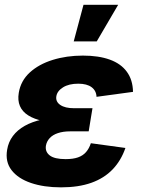

<svg xmlns="http://www.w3.org/2000/svg" viewBox="-20 -784 600 814"><path d="M238.8 10.3Q166 10.3 111.3 -8.3Q56.6 -26.9 29.1 -62.5Q1.5 -98.1 10.3 -149.4Q15.6 -182.1 34.7 -207.5Q53.7 -232.9 85 -250.5Q116.2 -268.1 158.9 -277.3Q201.7 -286.6 254.4 -286.6H365.7L356 -227.1H277.3Q247.6 -227.1 225.6 -219.7Q203.6 -212.4 190.9 -198.7Q178.2 -185.1 174.8 -167Q170.4 -141.1 190.7 -125.2Q210.9 -109.4 258.3 -109.4Q289.6 -109.4 310.5 -116.7Q331.5 -124 344.7 -139.2Q357.9 -154.3 365.2 -176.8L511.7 -156.7Q493.2 -103 457.3 -65.7Q421.4 -28.3 367.2 -9Q313 10.3 238.8 10.3ZM251.5 -263.2Q201.2 -263.2 163.1 -271Q125 -278.8 99.9 -294.7Q74.7 -310.5 64.5 -334.5Q54.2 -358.4 59.6 -390.6Q67.9 -441.4 106.2 -476.6Q144.5 -511.7 203.4 -530Q262.2 -548.3 331.5 -548.3Q398.4 -548.3 445.6 -531.2Q492.7 -514.2 517.8 -479.7Q543 -445.3 543.9 -394.5L389.2 -373.5Q388.2 -399.4 368.4 -414.3Q348.6 -429.2 311.5 -429.2Q272 -429.2 247.1 -413.6Q222.2 -397.9 218.8 -375.5Q215.3 -353 235.6 -339.1Q255.9 -325.2 293.9 -325.2H372.1L361.8 -263.2ZM292.5 -608.4 334 -763.7H481L390.1 -608.4Z"/></svg>

Font: Inter 17pt ExtraBold
Style: Italic
Weight: 800
Italic angle: -9.3988°
Version: Version 4.001;git-66647c0bb